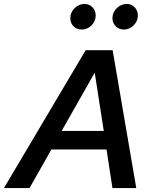

<svg xmlns="http://www.w3.org/2000/svg" viewBox="-69 -955 772 975"><path d="M-49 0 366 -700H503L623 0H502L472 -196H192L81 0ZM244 -290H458L412 -586ZM346 -805Q321 -805 304.5 -821.5Q288 -838 288 -863Q288 -892 310 -913.5Q332 -935 360 -935Q384 -935 400.5 -918Q417 -901 417 -876Q417 -848 396 -826.5Q375 -805 346 -805ZM560 -805Q536 -805 519 -821.5Q502 -838 502 -863Q502 -892 524 -913.5Q546 -935 574 -935Q599 -935 615 -918Q631 -901 631 -876Q631 -848 610 -826.5Q589 -805 560 -805Z"/></svg>

Font: Red Hat Text Medium
Style: Italic
Weight: 500
Italic angle: -12°
Designer: Pentagram, MCKL
Foundry: Pentagram, MCKL
Version: Version 1.023; ttfautohint (v1.8.3)